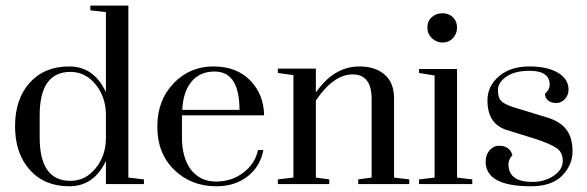

<svg xmlns="http://www.w3.org/2000/svg" viewBox="-20 -652 2080 680"><path d="M355.1 0V-82.1Q312.8 7.7 225 7.7Q137.2 7.7 85.3 -50.6Q33.3 -109 33.3 -205.1Q33.3 -301.3 85.3 -359Q137.2 -416.7 225 -416.7Q312.8 -416.7 355.1 -325.6V-609L300 -615.4V-632.1H434.6V-23.1L489.7 -16.7V0ZM120.5 -243.6V-165.4Q120.5 -11.5 229.5 -11.5Q282.1 -11.5 317.9 -55.1Q353.8 -98.7 355.1 -159V-248.7Q353.8 -310.3 317.9 -353.8Q282.1 -397.4 229.5 -397.4Q120.5 -397.4 120.5 -243.6Z M842.3 -41Q883.3 -71.8 893.6 -120.5H912.8Q901.3 -61.5 856.4 -26.9Q811.5 7.7 746.2 7.7Q656.4 7.7 596.2 -51.3Q537.2 -109 537.2 -203.2Q537.2 -297.4 594.9 -357.1Q652.6 -416.7 735.3 -416.7Q817.9 -416.7 866 -367.3Q914.1 -317.9 915.4 -243.6H624.4V-165.4Q624.4 -94.9 655.1 -52.6Q688.5 -9 744.9 -9Q801.3 -9 842.3 -41ZM739.7 -398.7Q687.2 -398.7 657.7 -362.2Q628.2 -325.6 625.6 -262.8H828.2Q828.2 -398.7 739.7 -398.7Z M1296.2 -301.3Q1296.2 -388.5 1228.8 -388.5Q1161.5 -388.5 1098.7 -296.2V-23.1L1146.2 -16.7V0H964.1V-16.7L1019.2 -23.1V-385.9L964.1 -393.6V-409H1098.7V-324.4Q1162.8 -416.7 1252.6 -416.7Q1309 -416.7 1342.3 -387.8Q1375.6 -359 1375.6 -303.8V-23.1L1429.5 -16.7V0H1248.7V-16.7L1296.2 -23.1Z M1493.6 -554.5Q1493.6 -576.9 1509 -591Q1524.4 -605.1 1546.8 -605.1Q1569.2 -605.1 1584 -591Q1598.7 -576.9 1598.7 -554.5Q1598.7 -532.1 1584 -516.7Q1569.2 -501.3 1547.4 -501.3Q1525.6 -501.3 1509.6 -516.7Q1493.6 -532.1 1493.6 -554.5ZM1464.1 -393.6V-407.7H1598.7V-23.1L1652.6 -16.7V0H1464.1V-16.7L1519.2 -23.1V-384.6Z M1780.8 -70.5Q1780.8 -7.7 1865.4 -7.7Q1909 -7.7 1941 -29.5Q1973.1 -51.3 1973.1 -82.1Q1973.1 -112.8 1951.3 -127.6Q1929.5 -142.3 1879.5 -159L1776.9 -191Q1706.4 -211.5 1706.4 -296.2Q1706.4 -347.4 1747.4 -382.1Q1788.5 -416.7 1853.8 -416.7Q1919.2 -416.7 1956.4 -394.2Q1993.6 -371.8 1993.6 -334.6Q1993.6 -315.4 1980.8 -301.3Q1967.9 -287.2 1950 -287.2Q1932.1 -287.2 1921.2 -296.2Q1910.3 -305.1 1910.3 -320.5Q1925.6 -332.1 1926.9 -351.3Q1926.9 -401.3 1855.1 -401.3Q1803.8 -401.3 1773.7 -380.8Q1743.6 -360.3 1743.6 -333.3Q1743.6 -306.4 1754.5 -294.9Q1765.4 -283.3 1796.2 -273.1L1921.8 -234.6Q1965.4 -220.5 1986.5 -192.3Q2007.7 -164.1 2007.7 -116Q2007.7 -67.9 1971.2 -30.1Q1934.6 7.7 1860.3 7.7Q1700 7.7 1700 -79.5Q1700 -103.8 1714.1 -119.9Q1728.2 -135.9 1747.4 -135.9Q1784.6 -135.9 1794.9 -102.6Q1780.8 -87.2 1780.8 -70.5Z"/></svg>

Font: Suranna
Style: Regular
Weight: 400
Version: Version 1.0.5; ttfautohint (v1.2.42-39fb)